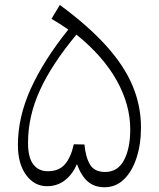

<svg xmlns="http://www.w3.org/2000/svg" viewBox="-20 -770 659 796"><path d="M228 -749.5Q346.7 -662.1 420.9 -579.6Q495.1 -497.1 529.8 -414.1Q564.5 -331.1 564.5 -241.7Q564.5 -171.9 546.1 -115.7Q527.8 -59.6 494.1 -26.6Q460.4 6.3 413.1 6.3Q372.1 6.3 344.7 -16.8Q317.4 -40 298.8 -89.8Q280.8 -46.9 249 -22.5Q217.3 2 174.8 2Q122.6 2 88.4 -44.4Q54.2 -90.8 54.2 -168.9Q54.2 -283.7 107.2 -401.4Q160.2 -519 263.2 -647.5Q218.8 -677.7 193.4 -691.9ZM296.9 -626.5Q194.8 -503.9 145.5 -396Q96.2 -288.1 96.2 -177.7Q96.2 -117.7 117.7 -88.9Q139.2 -60.1 178.7 -60.1Q223.1 -60.1 248.3 -87.9Q273.4 -115.7 286.1 -171.9L330.1 -170.9Q335 -118.2 353.3 -87.6Q371.6 -57.1 415.5 -57.1Q468.3 -57.1 494.1 -106Q520 -154.8 520 -233.9Q520 -335.4 464.1 -436Q408.2 -536.6 296.9 -626.5Z"/></svg>

Font: Pinar DS1 Light
Style: Regular
Weight: 300
Designer: Amin Abedi
Version: Version 3.000